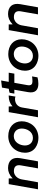

<svg xmlns="http://www.w3.org/2000/svg" viewBox="1335 -2030 703 3413"><g transform="rotate(-90 1686.5 -323.5)"><path d="M28 0H153L205 -293C221 -373 281 -428 350 -428C438 -428 467 -381 453 -303L400 0H525L581 -316C605 -453 539 -532 404 -532C343 -532 280 -508 222 -450C223 -475 223 -501 221 -520H120Z M941 8C1128 8 1237 -136 1237 -289C1237 -435 1128 -528 973 -528C791 -528 678 -385 678 -231C678 -54 829 8 941 8ZM943 -90C860 -90 807 -146 807 -232C807 -319 862 -430 973 -430C1042 -430 1108 -385 1108 -288C1108 -201 1055 -90 943 -90Z M1309 0H1433L1482 -282C1496 -362 1554 -411 1642 -408C1654 -407 1667 -404 1676 -400L1696 -520H1682C1612 -520 1551 -497 1503 -453C1503 -476 1502 -501 1500 -520H1400Z M1903 7C1940 7 1989 1 2018 -8L2035 -105C2015 -102 1974 -98 1949 -98C1898 -98 1867 -117 1880 -190L1921 -420H2084L2101 -520H1938L1962 -655L1836 -640L1815 -519C1792 -517 1764 -511 1744 -504L1729 -420H1798L1755 -174C1733 -48 1795 7 1903 7Z M2399 8C2586 8 2695 -136 2695 -289C2695 -435 2586 -528 2431 -528C2249 -528 2136 -385 2136 -231C2136 -54 2287 8 2399 8ZM2401 -90C2318 -90 2265 -146 2265 -232C2265 -319 2320 -430 2431 -430C2500 -430 2566 -385 2566 -288C2566 -201 2513 -90 2401 -90Z M2766 0H2891L2943 -293C2959 -373 3019 -428 3088 -428C3176 -428 3205 -381 3191 -303L3138 0H3263L3319 -316C3343 -453 3277 -532 3142 -532C3081 -532 3018 -508 2960 -450C2961 -475 2961 -501 2959 -520H2858Z"/></g></svg>

Font: Fixel Display 20240404 SemiBold
Style: Italic
Weight: 600
Italic angle: -10°
Designer: AlfaBravo + MacPaw
Foundry: Kyrylo Tkachov, Marchela Mozhyna, Serhii Makarenko, Maria Weinstein, Zakhar Kryvoshyya
Version: Version 1.211;Glyphs 3.2 (3225)